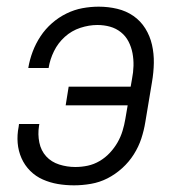

<svg xmlns="http://www.w3.org/2000/svg" viewBox="-20 -548 540 576"><path d="M202 8Q177 8 153.5 4Q130 0 108.5 -9.5Q87 -19 70.5 -35.5Q54 -52 44.5 -73.5Q35 -95 33 -119Q31 -143 36 -168L37 -176H98L97 -170Q93 -145 98 -120.5Q103 -96 118.5 -79Q134 -62 157.5 -54.5Q181 -47 206 -47Q225 -47 243.5 -51Q262 -55 279 -65Q296 -75 309.5 -89.5Q323 -104 332.5 -120.5Q342 -137 347.5 -155Q353 -173 356 -191L363 -232H177L186 -288H372L376 -311Q380 -331 380.5 -350.5Q381 -370 377.5 -388.5Q374 -407 365.5 -423.5Q357 -440 342.5 -451.5Q328 -463 310 -468Q292 -473 272 -473Q247 -473 221 -464.5Q195 -456 174.5 -437.5Q154 -419 142 -394.5Q130 -370 126 -345V-344H65V-345Q69 -369 78 -393Q87 -417 101.5 -439Q116 -461 136 -478.5Q156 -496 179.5 -507.5Q203 -519 227.5 -523.5Q252 -528 276 -528Q305 -528 332 -521.5Q359 -515 380.5 -500Q402 -485 416 -462.5Q430 -440 436 -413.5Q442 -387 441.5 -359Q441 -331 436 -302L416 -182Q412 -157 404 -132.5Q396 -108 381.5 -85Q367 -62 346.5 -43.5Q326 -25 302.5 -13Q279 -1 253 3.5Q227 8 202 8Z"/></svg>

Font: Iosevka Light Oblique
Style: Regular
Weight: 300
Italic angle: -9°
Monospace: yes
Designer: Belleve Invis
Foundry: Belleve Invis
Version: Version 32.5.0; ttfautohint (v1.8.4)